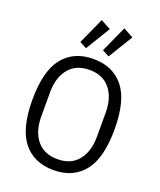

<svg xmlns="http://www.w3.org/2000/svg" viewBox="-171 -1056 980 1173"><g transform="rotate(20 319.0 -469.0)"><path d="M319 12Q192 12 122 -75Q52 -162 52 -349Q52 -536 122 -623Q192 -710 319 -710Q446 -710 516 -623Q586 -536 586 -349Q586 -162 516 -75Q446 12 319 12ZM319 -59Q406 -59 453 -116.5Q500 -174 500 -271V-427Q500 -524 453 -581.5Q406 -639 319 -639Q232 -639 185 -581.5Q138 -524 138 -427V-271Q138 -174 185 -116.5Q232 -59 319 -59ZM252 -756 207 -780 284 -950 349 -915ZM399 -756 354 -780 431 -950 496 -915Z"/></g></svg>

Font: IBM Plex Sans Cond
Style: Regular
Weight: 400
Width: 3
Designer: Mike Abbink, Paul van der Laan, Pieter van Rosmalen
Foundry: Bold Monday
Version: Version 1.3